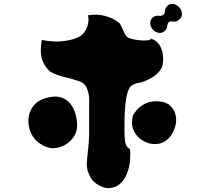

<svg xmlns="http://www.w3.org/2000/svg" viewBox="-20 -886 1040 982"><path d="M899 -846Q911 -831 910.5 -813.5Q910 -796 897 -786Q885 -776 875 -775.5Q865 -775 857.5 -776.5Q850 -778 844 -773Q838 -769 837 -761Q836 -753 833.5 -743.5Q831 -734 819 -725Q806 -715 789 -718.5Q772 -722 760 -737Q748 -752 748.5 -769.5Q749 -787 762 -797Q776 -808 791 -805.5Q806 -803 815 -810Q822 -815 822.5 -822.5Q823 -830 825.5 -839.5Q828 -849 840 -859Q853 -869 870 -865Q887 -861 899 -846ZM659 -452Q646 -445 640.5 -433.5Q635 -422 630 -405Q624 -383 621 -350.5Q618 -318 617 -283.5Q616 -249 616.5 -218Q617 -187 619 -168Q622 -143 631.5 -134Q641 -125 645 -122Q648 -97 645 -64.5Q642 -32 630.5 -1Q619 30 597 51.5Q575 73 540 76Q517 78 486.5 62Q456 46 442 20Q429 -6 426 -24Q423 -42 424 -53Q424 -61 427 -88Q430 -115 433 -147.5Q436 -180 436 -204V-382Q435 -410 423.5 -436.5Q412 -463 381 -472Q351 -482 310.5 -492Q270 -502 245 -515Q220 -528 200.5 -568.5Q181 -609 194 -682Q256 -669 307.5 -676Q359 -683 387 -699Q415 -716 426 -749Q437 -782 430 -808Q478 -815 513.5 -805.5Q549 -796 570.5 -782.5Q592 -769 595 -762Q600 -752 606 -740Q612 -728 619 -712Q626 -696 643 -690.5Q660 -685 671 -683Q679 -682 696.5 -680Q714 -678 731 -679.5Q748 -681 754 -688Q781 -678 794.5 -657.5Q808 -637 812 -613.5Q816 -590 814 -569.5Q812 -549 807 -540Q797 -521 778.5 -504.5Q760 -488 718 -470Q700 -463 686.5 -461.5Q673 -460 659 -452ZM213 -384Q257 -397 286.5 -389.5Q316 -382 334.5 -361.5Q353 -341 362.5 -314Q372 -287 374 -260Q378 -220 359.5 -190Q341 -160 311 -144Q281 -128 249 -128Q235 -128 215 -135.5Q195 -143 175 -158.5Q155 -174 141 -200.5Q127 -227 125 -266Q125 -286 132 -309Q139 -332 158 -352.5Q177 -373 213 -384ZM785 -368Q825 -367 847 -348.5Q869 -330 876.5 -303.5Q884 -277 879 -251Q874 -225 859.5 -200.5Q845 -176 820 -161Q795 -146 758 -150Q730 -153 703 -171.5Q676 -190 662.5 -221.5Q649 -253 660 -295Q663 -303 677.5 -321Q692 -339 719 -354Q746 -369 785 -368Z"/></svg>

Font: Potta One
Style: Regular
Weight: 400
Designer: 108,108go
Foundry: Font Zone 108
Version: Version 1.000